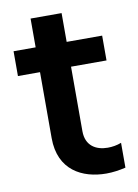

<svg xmlns="http://www.w3.org/2000/svg" viewBox="-77 -702 547 762"><g transform="rotate(-10 196.0 -321.0)"><path d="M368 -2V-102C350 -95 331 -92 313 -92C266 -92 225 -115 225 -174V-434H368V-534H225V-650H100V-534H11V-434H100V-168C100 -39 193 8 290 8C316 8 343 4 368 -2Z"/></g></svg>

Font: Chess Sans SemiBold
Style: Regular
Weight: 600
Designer: Wolf Bōese
Foundry: Wolf Bōese
Version: Version 7.223;Glyphs 3.3 (3306)